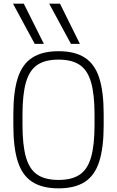

<svg xmlns="http://www.w3.org/2000/svg" viewBox="-20 -1020 640 1050"><path d="M170 -780 51 -1000H110L220 -780ZM368 -780 249 -1000H308L417 -780ZM300 10Q212 10 157 -25Q102 -60 77.5 -136Q53 -212 53 -335V-395Q53 -519 77.5 -594.5Q102 -670 157 -705Q212 -740 300 -740Q389 -740 443.5 -705Q498 -670 522.5 -594.5Q547 -519 547 -395V-335Q547 -212 522.5 -136Q498 -60 443.5 -25Q389 10 300 10ZM300 -36Q373 -36 416 -65Q459 -94 478 -160Q497 -226 497 -337V-393Q497 -504 478 -570Q459 -636 416 -665Q373 -694 300 -694Q227 -694 184 -665Q141 -636 122 -570Q103 -504 103 -393V-337Q103 -226 122 -160Q141 -94 184 -65Q227 -36 300 -36Z"/></svg>

Font: M PLUS Code Latin Expanded Light
Style: Regular
Weight: 300
Width: 7
Designer: Coji Morishita
Foundry: UNDERFOREST DESIGN
Version: Version 1.002; ttfautohint (v1.8.3)